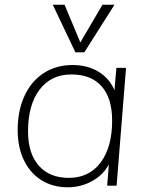

<svg xmlns="http://www.w3.org/2000/svg" viewBox="-20 -788 623 815"><path d="M515 -500 475 0H435L442 -90Q418 -45 370.5 -19Q323 7 268 7Q204 7 156 -23Q108 -53 81.5 -108Q55 -163 55 -236Q55 -318 84 -381Q113 -444 166 -478Q219 -512 288 -512Q351 -512 397.5 -484Q444 -456 466 -405L474 -500ZM456 -276Q456 -371 411.5 -421.5Q367 -472 283 -472Q197 -472 148 -407.5Q99 -343 99 -230Q99 -137 144.5 -85Q190 -33 272 -33Q358 -33 407 -98Q456 -163 456 -276ZM466 -768 338 -566H300L204 -768H254L321 -608L415 -768Z"/></svg>

Font: Muli ExtraLight
Style: Italic
Weight: 275
Italic angle: -4.541°
Designer: Vernon Adams
Foundry: Vernon Adams
Version: Version 2.001